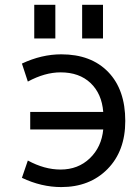

<svg xmlns="http://www.w3.org/2000/svg" viewBox="-20 -759 568 791"><path d="M104.5 -225.6V-297.9H405.3Q399.4 -373 353 -417Q306.6 -460.9 229.5 -460.9Q165 -460.9 94.7 -422.9L70.3 -497.1Q151.4 -535.2 232.4 -535.2Q355.5 -535.2 425.8 -462.4Q496.1 -389.6 496.1 -260.7Q496.1 -136.7 422.9 -62.5Q349.6 11.7 232.4 11.7Q150.4 11.7 70.3 -26.4L94.7 -97.7Q163.1 -60.5 229.5 -60.5Q301.8 -60.5 350.1 -106.9Q398.4 -153.3 405.3 -225.6ZM121.1 -600.6V-739.3H208V-600.6ZM318.4 -600.6V-739.3H404.3V-600.6Z"/></svg>

Font: Gen Shin Gothic Regular
Style: Regular
Weight: 400
Designer: [Source Han Sans]
Ryoko NISHIZUKA  (kana & ideographs); Paul D. Hunt (Latin, Greek & Cyrillic); Wenlong ZHANG  (bopomofo
Version: Version 1.002.20150607